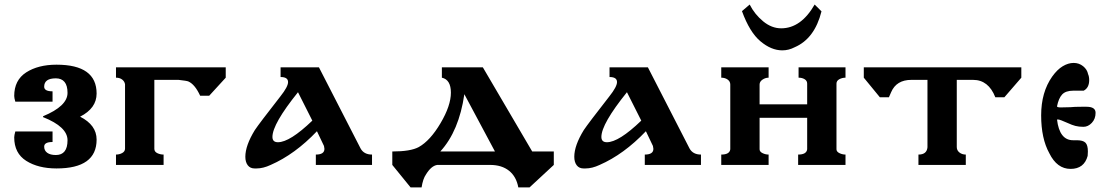

<svg xmlns="http://www.w3.org/2000/svg" viewBox="-20 -731 4926 851"><path d="M335 -213.9Q408.2 -176.8 408.2 -112.3Q408.2 15.6 230.5 15.6Q149.4 15.6 96.2 -18.1Q43 -51.8 43 -122.1Q43 -130.9 47.9 -148.4H212.9V-101.6Q175.8 -101.6 175.8 -81.1Q175.8 -63.5 189.5 -53.7Q203.1 -43.9 227.5 -43.9Q279.3 -43.9 279.3 -109.4Q279.3 -168.9 170.9 -211.9V-215.8Q279.3 -260.7 279.3 -319.3Q279.3 -351.6 266.1 -367.7Q252.9 -383.8 227.5 -383.8Q175.8 -383.8 175.8 -346.7Q175.8 -326.2 212.9 -326.2V-280.3H47.9Q43 -296.9 43 -305.7Q43 -376 96.2 -410.2Q149.4 -444.3 230.5 -444.3Q408.2 -444.3 408.2 -316.4Q408.2 -251 335 -213.9Z M494.1 -45.9Q508.8 -45.9 521.5 -52.7Q534.2 -59.6 534.2 -72.3V-357.4Q532.2 -370.1 521.5 -378.4Q510.7 -386.7 494.1 -386.7V-432.6H980.5V-386.7L907.2 -306.6H867.2Q843.8 -357.4 814.5 -370.1Q807.6 -373 771.5 -377H664.1V-71.3Q664.1 -58.6 677.2 -52.2Q690.4 -45.9 705.1 -45.9V0H494.1Z M1108.4 15.6Q1088.9 15.6 1078.1 1.5Q1067.4 -12.7 1067.4 -36.1Q1067.4 -85.9 1109.4 -154.3Q1128.9 -183.6 1222.7 -303.7Q1256.8 -346.7 1256.8 -367.2Q1256.8 -389.6 1223.6 -389.6V-432.6H1393.6L1578.1 -73.2Q1592.8 -45.9 1628.9 -45.9V0H1379.9V-45.9Q1418 -45.9 1418 -71.3Q1418 -74.2 1416 -84L1384.8 -149.4Q1287.1 -46.9 1179.7 0Q1146.5 15.6 1117.2 15.6ZM1300.8 -322.3Q1187.5 -181.6 1187.5 -124Q1187.5 -100.6 1211.9 -100.6Q1264.6 -100.6 1364.3 -196.3Z M2277.3 99.6Q2268.6 51.8 2236.3 25.9Q2204.1 0 2152.3 0H1918Q1891.6 3.9 1868.2 42Q1854.5 61.5 1848.6 99.6H1799.8L1718.8 0V-59.6Q1799.8 -59.6 1835.9 -79.1Q1886.7 -107.4 1932.6 -185.1Q1978.5 -262.7 1978.5 -320.3Q1978.5 -377.9 1938.5 -386.7V-432.6H2120.1L2338.9 -59.6H2434.6V0L2327.1 99.6ZM1931.6 -59.6H2173.8L2038.1 -313.5Q2014.6 -150.4 1931.6 -59.6Z M2566.4 15.6Q2546.9 15.6 2536.1 1.5Q2525.4 -12.7 2525.4 -36.1Q2525.4 -85.9 2567.4 -154.3Q2586.9 -183.6 2680.7 -303.7Q2714.8 -346.7 2714.8 -367.2Q2714.8 -389.6 2681.6 -389.6V-432.6H2851.6L3036.1 -73.2Q3050.8 -45.9 3086.9 -45.9V0H2837.9V-45.9Q2876 -45.9 2876 -71.3Q2876 -74.2 2874 -84L2842.8 -149.4Q2745.1 -46.9 2637.7 0Q2604.5 15.6 2575.2 15.6ZM2758.8 -322.3Q2645.5 -181.6 2645.5 -124Q2645.5 -100.6 2669.9 -100.6Q2722.7 -100.6 2822.3 -196.3Z M3302.7 -710.9Q3325.2 -667 3362.8 -636.2Q3400.4 -605.5 3442.4 -605.5Q3530.3 -605.5 3590.8 -710.9L3621.1 -680.7Q3590.8 -559.6 3502 -521.5Q3475.6 -507.8 3447.3 -507.8Q3398.4 -507.8 3350.6 -547.9Q3302.7 -587.9 3268.6 -681.6ZM3386.7 -386.7Q3372.1 -386.7 3359.4 -377.9Q3346.7 -369.1 3346.7 -356.4V-268.6H3557.6V-360.4Q3557.6 -373 3546.4 -379.9Q3535.2 -386.7 3519.5 -386.7V-432.6H3727.5V-386.7Q3712.9 -386.7 3700.2 -379.9Q3687.5 -373 3687.5 -360.4V-69.3Q3687.5 -58.6 3700.7 -52.2Q3713.9 -45.9 3727.5 -45.9V0H3517.6V-45.9Q3554.7 -45.9 3557.6 -69.3V-209H3346.7V-69.3Q3346.7 -58.6 3359.9 -52.2Q3373 -45.9 3386.7 -45.9V0H3176.8V-45.9Q3213.9 -45.9 3216.8 -69.3V-356.4Q3216.8 -370.1 3205.1 -378.4Q3193.4 -386.7 3176.8 -386.7V-432.6H3386.7Z M4050.8 -45.9Q4087.9 -45.9 4090.8 -78.1V-377H4019.5Q3953.1 -377 3929.7 -322.3L3919.9 -299.8H3879.9L3808.6 -386.7V-432.6H4506.8V-386.7L4431.6 -299.8H4391.6Q4361.3 -377 4293 -377H4220.7V-79.1Q4220.7 -64.5 4232.4 -55.2Q4244.1 -45.9 4260.7 -45.9V0H4050.8Z M4665 -201.2Q4675.8 -109.4 4736.3 -109.4H4752.9Q4780.3 -109.4 4791 -98.6Q4801.8 -87.9 4801.8 -59.6L4800.8 -40Q4785.2 17.6 4725.1 17.6Q4665 17.6 4630.9 -51.8Q4594.7 -117.2 4594.7 -219.7Q4594.7 -322.3 4643.6 -391.6Q4666 -422.9 4690.4 -437.5Q4714.8 -452.1 4738.8 -452.1Q4762.7 -452.1 4780.8 -437.5Q4798.8 -422.9 4802.7 -402.3Q4807.6 -391.6 4807.6 -376Q4807.6 -341.8 4783.2 -329.1H4737.3Q4703.1 -329.1 4687.5 -312Q4671.9 -294.9 4665 -259.8Q4665 -254.9 4681.6 -254.9L4724.6 -255.9Q4741.2 -257.8 4773.4 -257.8H4795.9Q4835.9 -257.8 4835.9 -231Q4835.9 -204.1 4819.3 -186.5Q4802.7 -168.9 4782.2 -168.9Q4761.7 -168.9 4746.6 -172.9Q4731.4 -176.8 4712.9 -185.5Q4677.7 -201.2 4670.9 -201.2Z"/></svg>

Font: Menaion Unicode
Style: Regular
Weight: 400
Designer: Aleksandr Andreev
Foundry: Ponomar Technologies, Inc.
Version: 2.0